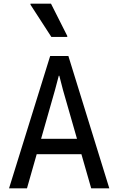

<svg xmlns="http://www.w3.org/2000/svg" viewBox="-20 -1019 640 1039"><path d="M29 0 251.5 -716H350L571.5 0H473.5L321 -531.5L301 -609H298L277.5 -531.5L126 0ZM127 -184.5 153 -268H446L472.5 -184.5ZM258 -819 145 -993.5V-999H256L344 -824.5V-819Z"/></svg>

Font: Google Sans Code
Style: Regular
Weight: 400
Monospace: yes
Designer: Google Sans Code Authors
Foundry: Google LLC
Version: Version 6.000